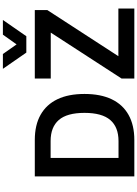

<svg xmlns="http://www.w3.org/2000/svg" viewBox="174 -1146 971 1360"><g transform="rotate(-90 660.0 -465.5)"><path d="M91 0V-705H349Q455 -705 527.5 -664Q600 -623 637.5 -545Q675 -467 675 -353Q675 -239 637.5 -160.5Q600 -82 527 -41Q454 0 349 0ZM222 -112H341Q440 -112 490.5 -170.5Q541 -229 541 -353Q541 -477 490.5 -535Q440 -593 341 -593H222ZM784 0V-90L1142 -642L1156 -592H784V-705H1269V-616L910 -63L897 -113H1280V0ZM968 -765 853 -931H958L1026 -834L1095 -931H1199L1084 -765Z"/></g></svg>

Font: Nunito Sans 7pt SemiCondensed
Style: Bold
Weight: 700
Width: 4
Designer: Vernon Adams
Foundry: Vernon Adams
Version: Version 3.101;gftools[0.9.27]